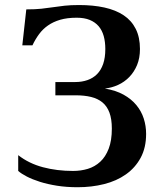

<svg xmlns="http://www.w3.org/2000/svg" viewBox="-20 -747 681 777"><path d="M275.9 -55.2Q307.1 -55.2 335.4 -63.7Q363.8 -72.3 385.5 -92.3Q407.2 -112.3 419.9 -145.3Q432.6 -178.2 432.6 -226.6Q432.6 -265.1 422.9 -291.3Q413.1 -317.4 394.3 -332.8Q375.5 -348.1 348.4 -354.7Q321.3 -361.3 286.1 -361.3H204.1V-415H284.7Q311.5 -415 334 -422.9Q356.4 -430.7 372.6 -446.8Q388.7 -462.9 397.5 -488.3Q406.2 -513.7 406.2 -548.8Q406.2 -577.6 399.7 -601.1Q393.1 -624.5 379.2 -640.9Q365.2 -657.2 343.3 -666.3Q321.3 -675.3 290.5 -675.3Q252 -675.3 223.6 -667Q195.3 -658.7 174.3 -644Q153.3 -629.4 138.2 -608.9Q123 -588.4 111.3 -563.5H70.3L86.4 -709Q122.6 -709 147.5 -711.7Q172.4 -714.4 194.8 -717.8Q217.3 -721.2 241.5 -723.9Q265.6 -726.6 300.3 -726.6Q356.9 -726.6 402.6 -716.6Q448.2 -706.5 480.2 -685.3Q512.2 -664.1 529.3 -630.1Q546.4 -596.2 546.4 -548.8Q546.4 -512.2 534.7 -483.9Q522.9 -455.6 503.2 -435.3Q483.4 -415 457.8 -403.3Q432.1 -391.6 404.3 -388.7Q448.7 -381.3 480.2 -363.8Q511.7 -346.2 532 -321.5Q552.2 -296.9 561.8 -267.1Q571.3 -237.3 571.3 -205.1Q571.3 -149.4 549.3 -108.6Q527.3 -67.9 489.5 -41.3Q451.7 -14.6 401.4 -2Q351.1 10.7 293.9 10.7Q249 10.7 210.7 4.6Q172.4 -1.5 141.6 -11.2Q110.8 -21 88.6 -32.5Q66.4 -43.9 53.7 -55.2V-119.1Q96.7 -85.4 153.6 -70.3Q210.4 -55.2 275.9 -55.2Z"/></svg>

Font: Arian AMU Serif
Style: Bold
Weight: 700
Designer: Ruben Hakobyan (Tarumian)
Foundry: Ruben Hakobyan (Tarumian)
Version: Version 1.002